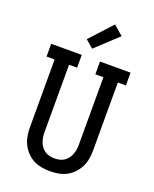

<svg xmlns="http://www.w3.org/2000/svg" viewBox="-177 -1080 954 1187"><g transform="rotate(20 300.0 -487.0)"><path d="M300 8Q272 8 243.5 3Q215 -2 190 -15.5Q165 -29 145.5 -50Q126 -71 113.5 -96.5Q101 -122 96.5 -150Q92 -178 92 -206V-651H39V-735H240V-651H187V-206Q187 -190 189.5 -174Q192 -158 198 -142.5Q204 -127 214 -114Q224 -101 237.5 -92Q251 -83 267.5 -79.5Q284 -76 300 -76Q316 -76 332.5 -79.5Q349 -83 362.5 -92Q376 -101 386 -114Q396 -127 402 -142.5Q408 -158 410.5 -174Q413 -190 413 -206V-651H360V-735H561V-651H508V-206Q508 -178 503.5 -150Q499 -122 486.5 -96.5Q474 -71 454.5 -50Q435 -29 410 -15.5Q385 -2 356.5 3Q328 8 300 8ZM287 -793 236 -837 369 -982 432 -928Z"/></g></svg>

Font: Iosevka Etoile Medium
Style: Regular
Weight: 500
Designer: Belleve Invis
Foundry: Belleve Invis
Version: Version 22.1.2; ttfautohint (v1.8.4)